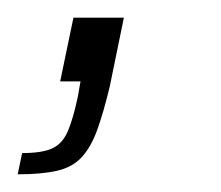

<svg xmlns="http://www.w3.org/2000/svg" viewBox="-56 -92 250 217"><path d="M-36 105 -31 81Q-8 81 3.5 75.5Q15 70 21 55.5Q27 41 32 17L35 0H12L27 -72H84L68 6Q61 35 54 54.5Q47 74 36.5 85.5Q26 97 8.5 101Q-9 105 -36 105Z"/></svg>

Font: Saira SemiCondensed ExtraLight
Style: Italic
Weight: 250
Width: 4
Italic angle: -12°
Designer: Hector Gatti with collaboration of the Omnibus-Type team
Foundry: Omnibus-Type
Version: Version 1.101